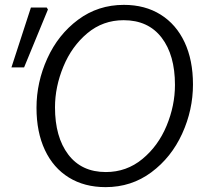

<svg xmlns="http://www.w3.org/2000/svg" viewBox="-20 -756 862 789"><path d="M130 -313Q130 -418 174.5 -516Q219 -614 301 -675Q383 -736 489 -736Q576 -736 640 -696Q704 -656 738.5 -582.5Q773 -509 773 -409Q773 -304 728.5 -206.5Q684 -109 602 -48Q520 13 414 13Q327 13 263 -26.5Q199 -66 164.5 -139.5Q130 -213 130 -313ZM699 -407Q699 -530 644 -601.5Q589 -673 488 -673Q403 -673 339 -619.5Q275 -566 240.5 -482.5Q206 -399 206 -315Q206 -193 260.5 -121Q315 -49 415 -49Q500 -49 565 -102.5Q630 -156 664.5 -239Q699 -322 699 -407ZM107 -725H172L177 -717L79 -479H27Z"/></svg>

Font: Nebula Sans Book
Style: Regular
Weight: 400
Italic angle: -9°
Designer: Paul D. Hunt for Adobe (as Source Sans)
Foundry: Nebula Entertainment & Broadcasting LLC
Version: Version 1.010